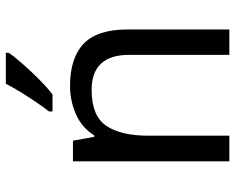

<svg xmlns="http://www.w3.org/2000/svg" viewBox="-94 -712 806 658"><g transform="rotate(-90 309.0 -383.0)"><path d="M343 -546Q439 -546 488 -499.5Q537 -453 537 -349V0H450V-343Q450 -472 330 -472Q241 -472 207 -422Q173 -372 173 -278V0H85V-536H156L169 -463H174Q200 -505 246 -525.5Q292 -546 343 -546ZM457 -756Q445 -738 420 -709.5Q395 -681 366.5 -652.5Q338 -624 314 -606H256V-618Q271 -637 288.5 -663Q306 -689 323 -716.5Q340 -744 351 -766H457Z"/></g></svg>

Font: Noto Sans Medefaidrin
Style: Regular
Weight: 400
Designer: Dalton Maag Ltd
Foundry: Dalton Maag Ltd
Version: Version 1.002; ttfautohint (v1.8.4.7-5d5b)